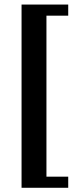

<svg xmlns="http://www.w3.org/2000/svg" viewBox="-20 -720 340 864"><path d="M77 125V-699.5H287V-649.5H189V75H287V125Z"/></svg>

Font: Newsreader 16pt ExtraBold
Style: Regular
Weight: 800
Designer: Hugues Gentile
Foundry: Production Type
Version: Version 1.003; ttfautohint (v1.8.3)